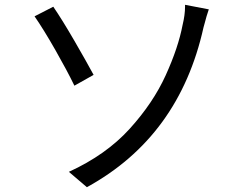

<svg xmlns="http://www.w3.org/2000/svg" viewBox="-20 -753 1040 800"><path d="M342 27 267 -37Q422 -108 520 -216Q618 -324 670.5 -439.5Q723 -555 741 -650Q751 -691 751 -725V-733L850 -714Q840 -685 833 -657L828 -639Q727 -184 342 27ZM290 -396Q260 -458 211 -544Q162 -630 124 -685L202 -725Q239 -671 290 -583Q341 -495 370 -441Z"/></svg>

Font: Source Han Sans & Saira Hybrid
Style: Regular
Weight: 400
Designer: Ryoko NISHIZUKA 西塚涼子 (kana & ideographs); Paul D. Hunt (Latin, Greek & Cyrillic); Wenlong ZHANG 张文龙 (bopomofo); Sandoll 
Foundry: Adobe Systems Incorporated
Version: Version 1.00;August 2, 2021;FontCreator 13.0.0.2675 64-bit